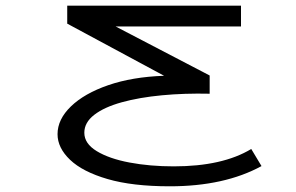

<svg xmlns="http://www.w3.org/2000/svg" viewBox="-20 -477 1040 674"><path d="M576 177Q445 177 357.5 151.5Q270 126 226 84Q182 42 182 -6Q182 -58 229 -103.5Q276 -149 360 -178Q444 -207 556 -211L216 -394V-457H826V-384H386L716 -212V-148Q628 -150 548.5 -142.5Q469 -135 407.5 -118Q346 -101 311 -74Q276 -47 276 -11Q276 27 319.5 53.5Q363 80 434.5 93.5Q506 107 590 107Q761 107 862 46L898 106Q768 177 576 177Z"/></svg>

Font: Inconsolata UltraExpanded Thin
Style: Regular
Weight: 100
Width: 9
Monospace: yes
Designer: Raph Levien, Cyreal, Brenton Simpson
Foundry: Raph Levien, Cyreal, Google
Version: Version 3.100; ttfautohint (v1.8.4.7-5d5b)